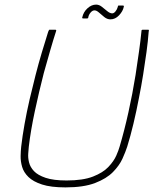

<svg xmlns="http://www.w3.org/2000/svg" viewBox="-20 -802 673 833"><path d="M264 11Q201 11 162.5 -1.5Q124 -14 103.5 -34Q83 -54 76 -78Q69 -102 69.5 -125Q70 -148 72 -166Q77 -210 86.5 -263.5Q96 -317 109 -373Q121 -424 134 -475Q147 -526 161.5 -574.5Q176 -623 189 -664Q190 -666 191.5 -669.5Q193 -673 194 -673Q201 -673 207 -673Q213 -673 220 -673Q222 -673 223 -672Q224 -671 224 -669Q211 -629 197.5 -582Q184 -535 170 -485Q149 -403 131 -319Q113 -235 105 -166Q104 -154 102.5 -136Q101 -118 106 -97.5Q111 -77 127.5 -59.5Q144 -42 178 -30.5Q212 -19 269 -19Q340 -19 383.5 -36Q427 -53 450.5 -78Q474 -103 484.5 -127Q495 -151 499 -166Q519 -233 537 -314Q555 -395 568 -476Q576 -529 583 -578Q590 -627 594 -669Q594 -671 595.5 -672Q597 -673 598 -673Q605 -673 611 -673Q617 -673 624 -673Q626 -673 626 -669.5Q626 -666 625 -664Q622 -623 615.5 -575.5Q609 -528 601 -478Q593 -428 583 -378Q572 -320 559 -265.5Q546 -211 532 -166Q525 -144 511.5 -114Q498 -84 470 -55.5Q442 -27 392.5 -8Q343 11 264 11ZM341 -722Q335 -722 337 -727Q342 -750 359.5 -766Q377 -782 397 -782Q410 -782 422 -772.5Q434 -763 445.5 -753.5Q457 -744 467 -744Q474 -744 481 -752.5Q488 -761 491 -772Q491 -778 495 -778H513Q519 -778 517 -772Q513 -753 496.5 -735.5Q480 -718 459 -718Q445 -718 432.5 -728Q420 -738 409.5 -747.5Q399 -757 390 -757Q381 -757 373 -747.5Q365 -738 363 -727Q363 -722 358 -722Z"/></svg>

Font: Glory Thin
Style: Italic
Weight: 100
Italic angle: -12°
Designer: Robert Leuschke
Foundry: Robert Leuschke
Version: Version 1.011